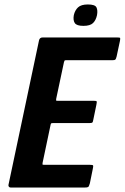

<svg xmlns="http://www.w3.org/2000/svg" viewBox="-20 -841 559 861"><path d="M28 0Q23 0 20 -3.5Q17 -7 18 -12L155 -660Q158 -673 171 -673H505Q517 -673 518.5 -671Q520 -669 518 -658L503 -588Q500 -576 497 -573.5Q494 -571 483 -571H277Q271 -571 270 -570Q269 -569 267 -563L232 -398Q231 -392 231.5 -390.5Q232 -389 238 -389H400Q412 -389 413.5 -386.5Q415 -384 412 -370L399 -307Q397 -294 394 -291.5Q391 -289 379 -289H217Q212 -289 210 -288Q208 -287 207 -282L171 -111Q170 -105 170.5 -103.5Q171 -102 177 -102H381Q396 -102 397.5 -99Q399 -96 396 -83L383 -19Q379 -5 375.5 -2.5Q372 0 359 0ZM415 -773Q410 -750 397 -737.5Q384 -725 354 -725Q324 -725 315.5 -737.5Q307 -750 311 -773Q316 -795 330 -808Q344 -821 374 -821Q406 -821 412.5 -808Q419 -795 415 -773Z"/></svg>

Font: Glory
Style: Bold Italic
Weight: 700
Italic angle: -12°
Version: Version 1.011